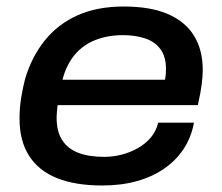

<svg xmlns="http://www.w3.org/2000/svg" viewBox="-20 -558 681 590"><path d="M294 12Q212 12 155.5 -10.5Q99 -33 69.5 -79Q40 -125 40 -194Q40 -226 45 -257Q50 -288 57 -315Q77 -383 117.5 -433.5Q158 -484 218.5 -511Q279 -538 360 -538Q442 -538 495.5 -515Q549 -492 576 -448.5Q603 -405 603 -343Q603 -325 600 -300Q597 -275 588 -235H157Q156 -224 155 -214.5Q154 -205 154 -196Q154 -154 171 -127.5Q188 -101 220.5 -88.5Q253 -76 300 -76Q328 -76 354.5 -83Q381 -90 404 -103Q427 -116 443.5 -135.5Q460 -155 466 -181H576Q568 -137 545 -101.5Q522 -66 485.5 -40.5Q449 -15 401 -1.5Q353 12 294 12ZM172 -313H487Q489 -323 489.5 -331.5Q490 -340 490 -347Q490 -384 473 -407Q456 -430 426 -440Q396 -450 358 -450Q311 -450 273 -435Q235 -420 209.5 -389.5Q184 -359 172 -313Z"/></svg>

Font: Archivo SemiExpanded Medium
Style: Italic
Weight: 500
Width: 6
Italic angle: -10°
Designer: Hector Gatti
Foundry: Omnibus-Type
Version: Version 2.001